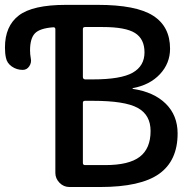

<svg xmlns="http://www.w3.org/2000/svg" viewBox="-140 -750 769 770"><path d="M192.4 -337.9V-96.7Q192.4 -87.9 201.2 -87.9H282.2Q377 -87.9 420.4 -121.1Q463.9 -154.3 463.9 -224.6Q463.9 -289.1 412.1 -317.4Q360.4 -345.7 232.4 -345.7H201.2Q192.4 -345.7 192.4 -337.9ZM192.4 -633.8V-441.4Q192.4 -432.6 201.2 -431.6H232.4Q344.7 -431.6 392.1 -458.5Q439.5 -485.4 439.5 -540Q439.5 -593.8 401.4 -617.7Q363.3 -641.6 272.5 -641.6H201.2Q192.4 -641.6 192.4 -633.8ZM-48.8 -469.7Q-73.2 -469.7 -92.8 -483.4Q-112.3 -497.1 -116.2 -518.6Q-120.1 -535.2 -120.1 -559.6Q-120.1 -645.5 -64.5 -688Q-8.8 -730.5 124 -730.5H252Q406.2 -730.5 474.1 -687Q542 -643.6 542 -554.7Q542 -496.1 501.5 -452.6Q460.9 -409.2 392.6 -396.5Q391.6 -396.5 391.6 -395Q391.6 -393.6 392.6 -393.6Q477.5 -380.9 524.9 -334Q572.3 -287.1 572.3 -214.8Q572.3 -105.5 498 -52.7Q423.8 0 261.7 0H138.7Q115.2 0 98.6 -17.1Q82 -34.2 82 -56.6V-632.8Q82 -640.6 74.2 -640.6Q19.5 -636.7 0 -616.2Q-19.5 -595.7 -19.5 -547.9Q-19.5 -532.2 -16.6 -516.6Q-12.7 -499 -22.5 -484.4Q-32.2 -469.7 -48.8 -469.7Z"/></svg>

Font: Rounded Mgen+ 2p medium
Style: Regular
Weight: 500
Designer: [Source Han Sans]
Ryoko NISHIZUKA  (kana & ideographs); Paul D. Hunt (Latin, Greek & Cyrillic); Wenlong ZHANG  (bopomofo
Version: Version 1.059.20150602